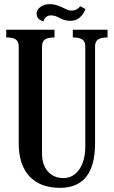

<svg xmlns="http://www.w3.org/2000/svg" viewBox="-20 -893 547 923"><path d="M10 -713V-750H242V-713Q210 -713 196 -703Q182 -693 182 -670V-156Q182 -101 210 -69Q238 -37 285 -37Q332 -37 361 -78.5Q390 -120 390 -189V-670Q390 -693 376 -703Q362 -713 330 -713V-750H497V-713Q465 -713 451 -703Q437 -693 437 -670V-204Q437 10 268 10Q173 10 121.5 -45.5Q70 -101 70 -204V-670Q70 -693 56 -703Q42 -713 10 -713ZM156 -828Q156 -846 174.5 -859.5Q193 -873 218 -873Q241 -873 260 -865.5Q279 -858 295 -850Q311 -842 325 -842Q349 -842 366 -863L391 -849Q367 -793 320 -793Q297 -793 282 -799.5Q267 -806 254 -812.5Q241 -819 224 -819Q211 -819 201.5 -811Q192 -803 189 -790Q156 -800 156 -828Z"/></svg>

Font: Girassol
Style: Regular
Weight: 400
Width: 3
Designer: Liam Spradlin
Version: Version 1.004